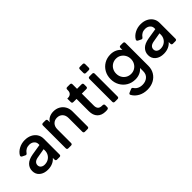

<svg xmlns="http://www.w3.org/2000/svg" viewBox="77 -1709 2893 2893"><g transform="rotate(-45 1523.5 -262.5)"><path d="M228 12Q146 12 95 -30Q44 -72 44 -143Q44 -208 88.5 -253.5Q133 -299 227 -315L399 -343V-364Q399 -403 369 -429Q339 -455 291 -455Q253 -455 223.5 -438.5Q194 -422 176 -395Q160 -371 138 -383L93 -405Q81 -411 77.5 -421Q74 -431 81 -443Q110 -492 167.5 -522.5Q225 -553 294 -553Q358 -553 407 -529Q456 -505 484 -462.5Q512 -420 512 -364V-28Q512 0 484 0H432Q404 0 404 -28V-63Q374 -27 329 -7.5Q284 12 228 12ZM162 -147Q162 -116 185.5 -96.5Q209 -77 246 -77Q291 -77 325.5 -96.5Q360 -116 379.5 -150Q399 -184 399 -225V-254L249 -228Q204 -220 183 -199Q162 -178 162 -147Z M672 0Q644 0 644 -28V-513Q644 -541 672 -541H724Q752 -541 752 -513V-475Q774 -513 814.5 -533Q855 -553 905 -553Q964 -553 1010 -527Q1056 -501 1082.5 -455Q1109 -409 1109 -350V-28Q1109 0 1081 0H1025Q997 0 997 -28V-319Q997 -379 963.5 -413.5Q930 -448 877 -448Q824 -448 790.5 -413.5Q757 -379 757 -319V-28Q757 0 729 0Z M1464 6Q1379 6 1332 -42Q1285 -90 1285 -177V-439H1218Q1190 -439 1190 -467V-541H1205Q1242 -541 1263.5 -562.5Q1285 -584 1285 -623V-637Q1285 -665 1313 -665H1370Q1398 -665 1398 -637V-541H1493Q1521 -541 1521 -513V-467Q1521 -439 1493 -439H1398V-182Q1398 -140 1418.5 -117Q1439 -94 1488 -94H1496Q1506 -94 1515.5 -88Q1525 -82 1525 -68V-26Q1525 1 1498 4Q1489 5 1480 5.5Q1471 6 1464 6Z M1663 -615Q1635 -615 1635 -643V-717Q1635 -745 1663 -745H1720Q1748 -745 1748 -717V-643Q1748 -615 1720 -615ZM1663 0Q1635 0 1635 -28V-513Q1635 -541 1663 -541H1720Q1748 -541 1748 -513V-28Q1748 0 1720 0Z M2141 220Q2060 220 1998 186Q1936 152 1904 95Q1890 71 1918 59L1971 37Q1993 27 2008 51Q2026 80 2060 97.5Q2094 115 2140 115Q2204 115 2247.5 78.5Q2291 42 2291 -25V-92Q2261 -56 2217.5 -37Q2174 -18 2122 -18Q2046 -18 1986.5 -53Q1927 -88 1892.5 -149Q1858 -210 1858 -286Q1858 -362 1892 -422.5Q1926 -483 1985.5 -518Q2045 -553 2121 -553Q2175 -553 2219.5 -532Q2264 -511 2296 -472V-513Q2296 -541 2324 -541H2375Q2403 -541 2403 -513V-25Q2403 46 2369.5 101.5Q2336 157 2276.5 188.5Q2217 220 2141 220ZM2135 -123Q2179 -123 2214.5 -144.5Q2250 -166 2270.5 -202.5Q2291 -239 2291 -285Q2291 -331 2270 -368Q2249 -405 2214 -426.5Q2179 -448 2135 -448Q2089 -448 2053 -426.5Q2017 -405 1996.5 -368Q1976 -331 1976 -285Q1976 -239 1996.5 -202.5Q2017 -166 2053 -144.5Q2089 -123 2135 -123Z M2697 12Q2615 12 2564 -30Q2513 -72 2513 -143Q2513 -208 2557.5 -253.5Q2602 -299 2696 -315L2868 -343V-364Q2868 -403 2838 -429Q2808 -455 2760 -455Q2722 -455 2692.5 -438.5Q2663 -422 2645 -395Q2629 -371 2607 -383L2562 -405Q2550 -411 2546.5 -421Q2543 -431 2550 -443Q2579 -492 2636.5 -522.5Q2694 -553 2763 -553Q2827 -553 2876 -529Q2925 -505 2953 -462.5Q2981 -420 2981 -364V-28Q2981 0 2953 0H2901Q2873 0 2873 -28V-63Q2843 -27 2798 -7.5Q2753 12 2697 12ZM2631 -147Q2631 -116 2654.5 -96.5Q2678 -77 2715 -77Q2760 -77 2794.5 -96.5Q2829 -116 2848.5 -150Q2868 -184 2868 -225V-254L2718 -228Q2673 -220 2652 -199Q2631 -178 2631 -147Z"/></g></svg>

Font: Pitagon Sans Text SemiBold
Style: Regular
Weight: 600
Designer: Travis Tran
Foundry: Pitagon
Version: Version 1.001; ttfautohint (v1.8.4.7-5d5b);gftools[0.9.26]